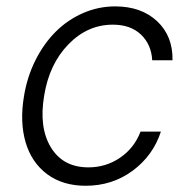

<svg xmlns="http://www.w3.org/2000/svg" viewBox="-20 -573 596 604"><path d="M249.6 11.4Q177.2 11.4 128.2 -25.2Q79.2 -61.8 60.5 -125.5Q41.9 -189.3 55.4 -270.2Q65.3 -331.3 91.6 -383.7Q117.9 -436.1 155.4 -473.4Q192.8 -510.7 241.1 -531.8Q289.4 -552.9 342.3 -552.9Q424.4 -552.9 474.3 -506.2Q524.1 -459.5 522.7 -383.5H458.8Q456.3 -432.5 423.7 -464Q391 -495.4 334.9 -495.4Q255.3 -495.4 195.1 -433.4Q134.9 -371.4 119 -272.4Q101.9 -172.2 140.1 -109.4Q178.3 -46.5 258.2 -46.5Q313.2 -46.5 357.8 -76.9Q402.3 -107.2 422.2 -159.1H486.2Q461.6 -83.5 397.4 -36Q333.1 11.4 249.6 11.4Z"/></svg>

Font: Karasuma Gothic
Style: Light Italic
Weight: 300
Italic angle: 9.39998°
Designer: Rasmus Andersson / Ryoko Nishizuka
Foundry: rsms
Version: Version 1.00